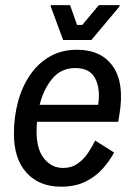

<svg xmlns="http://www.w3.org/2000/svg" viewBox="-20 -703 515 735"><path d="M213.3 11.7Q130.8 11.7 82.1 -41.2Q33.3 -94.2 33.3 -190.8Q33.3 -255 48.8 -312.9Q64.2 -370.8 95 -415.8Q125.8 -460.8 170.8 -486.7Q215.8 -512.5 275 -512.5Q368.3 -512.5 412.9 -447.9Q457.5 -383.3 436.7 -261.7L432.5 -236.7H121.7Q120 -218.3 120 -200Q120 -130.8 149.2 -95.4Q178.3 -60 221.7 -60Q253.3 -60 276.7 -76.2Q300 -92.5 316.7 -117.1Q333.3 -141.7 344.2 -165L416.7 -119.2Q400 -87.5 373.3 -57.5Q346.7 -27.5 307.5 -7.9Q268.3 11.7 213.3 11.7ZM267.5 -442.5Q214.2 -442.5 180.4 -402.1Q146.7 -361.7 131.7 -301.7H355.8Q365 -362.5 344.6 -402.5Q324.2 -442.5 267.5 -442.5ZM221.7 -550 174.2 -678.3V-683.3H248.3L275 -607.5H295L358.3 -683.3H437.5V-678.3L330 -550Z"/></svg>

Font: Familjen Grotesk GF
Style: Italic
Weight: 400
Designer: Anders Wikstroem, Jonas Baeckman, Matilda Gysing, Kristian Moeller
Foundry: Familjen STHML AB
Version: Version 2.000; Beta; Release 4; Build 6